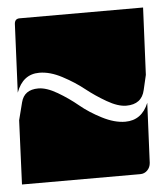

<svg xmlns="http://www.w3.org/2000/svg" viewBox="-42 -528 478 556"><g transform="rotate(-5 197.0 -250.0)"><path d="M0 -10 8 -196 21 -247Q30 -283 71 -283Q95 -283 126.5 -264.5Q158 -246 184.5 -224Q211 -202 247 -183.5Q283 -165 314 -165Q362 -165 382 -214L374 -40Q373 -27 364.5 -18.5Q356 -10 344 -10ZM11 -276 20 -475Q21 -490 35 -490H394L385 -295L375 -252Q366 -211 321 -211Q297 -211 265 -229.5Q233 -248 206 -269.5Q179 -291 144 -309.5Q109 -328 78 -328Q30 -328 11 -276Z"/></g></svg>

Font: PrimecolorCV1
Style: Medium
Weight: 500
Designer: gluk
Foundry: gluk
Version: Version 0.672